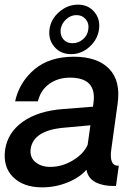

<svg xmlns="http://www.w3.org/2000/svg" viewBox="-23 -800 598 826"><path d="M283 -567Q238 -567 211 -598.5Q184 -630 190 -674Q196 -718 232 -749Q268 -780 313 -780Q356 -780 382.5 -749Q409 -718 403 -674Q397 -630 362 -598.5Q327 -567 283 -567ZM238 -674Q235 -648 249.5 -631Q264 -614 289 -614Q314 -614 334 -631Q354 -648 357 -674Q361 -699 346 -717Q331 -735 306 -735Q281 -735 261.5 -717Q242 -699 238 -674ZM158 6Q78 6 33.5 -38Q-11 -82 -1 -156Q10 -230 75.5 -276.5Q141 -323 250 -331L377 -341L379 -356Q395 -466 278 -466Q227 -466 189.5 -439.5Q152 -413 140 -364H42Q60 -446 124.5 -501Q189 -556 295 -556Q396 -556 446.5 -504Q497 -452 483 -354L456 -159Q445 -85 488 -87L476 0Q454 0 442 -1Q359 -10 349 -70Q321 -37 268.5 -15.5Q216 6 158 6ZM193 -82Q244 -82 290.5 -110Q337 -138 354 -177L366 -261L256 -251Q121 -240 109 -160Q104 -124 129 -103Q154 -82 193 -82Z"/></svg>

Font: Oakes Grotesk Medium
Style: Italic
Weight: 500
Italic angle: -8°
Designer: Samuel Oakes
Foundry: Samuel Oakes
Version: Version 1.000;PS 001.000;hotconv 1.0.88;makeotf.lib2.5.64775